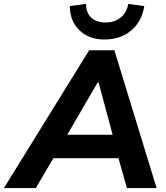

<svg xmlns="http://www.w3.org/2000/svg" viewBox="-71 -962 850 982"><path d="M0 0ZM-51 0 385 -705H514L730 0H578L535 -153H202L112 0ZM429 -541 273 -273H505L433 -541ZM463 -760Q383 -760 334.5 -808Q286 -856 286 -931L369 -942Q369 -897 395.5 -872Q422 -847 469 -847Q515 -847 546 -872Q577 -897 585 -942L667 -931Q655 -853 600.5 -806.5Q546 -760 463 -760Z"/></svg>

Font: Winston
Style: Bold Italic
Weight: 700
Italic angle: -9°
Designer: Original fonts by Vernon Adams / Changes by Cristiano Sobral
Foundry: Original fonts by Vernon Adams / Changes by Cristiano Sobral
Version: Version 2.503;July 17, 2020;FontCreator 13.0.0.2655 64-bit